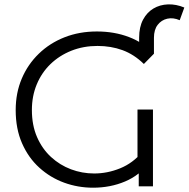

<svg xmlns="http://www.w3.org/2000/svg" viewBox="-20 -850 861 876"><path d="M614.8 -604.9V-677.8Q614.8 -726.7 632.6 -760.1Q650.4 -793.5 680 -811.1Q709.6 -828.7 746.6 -830Q783.6 -831.3 821 -815.6L799.9 -757.8Q770.2 -770.8 743.2 -764.7Q716.3 -758.6 699.3 -736.5Q682.4 -714.4 682.4 -677.8V-604.9ZM404.6 6.4Q335.8 6.4 272.6 -16.6Q209.5 -39.6 159.5 -84.9Q109.5 -130.2 80.6 -196.2Q51.6 -262.2 51.6 -347.7Q51.6 -426 79.2 -491.1Q106.8 -556.3 156.9 -604.8Q207 -653.4 274.5 -679.9Q341.9 -706.4 422.1 -706.4Q501.6 -706.4 568.4 -681Q635.1 -655.6 682.4 -604.9L636.4 -558.1Q591.8 -601.8 539.1 -621.1Q486.4 -640.4 425 -640.4Q360.5 -640.4 305.6 -618.6Q250.8 -596.7 210.2 -557.5Q169.7 -518.2 147.6 -464.8Q125.5 -411.4 125.5 -348.3Q125.5 -278.4 149 -224.6Q172.5 -170.8 212.8 -133.7Q253.1 -96.7 303.8 -77.6Q354.6 -58.5 409.7 -58.5Q470.2 -58.5 528.2 -82.1Q586.3 -105.7 628.5 -156.3L659.3 -107.5Q617.8 -50.4 550.6 -22Q483.4 6.4 404.6 6.4ZM613 0V-94.3L607.3 -104V-350.4H677.9V0Z"/></svg>

Font: Montserrat Alternates Thin
Style: Regular
Weight: 100
Designer: Julieta Ulanovsky
Foundry: Julieta Ulanovsky
Version: Version 9.000